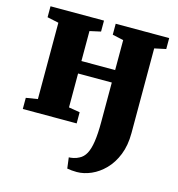

<svg xmlns="http://www.w3.org/2000/svg" viewBox="-115 -648 918 990"><g transform="rotate(15 344.0 -153.0)"><path d="M384 242Q372 242 357 240.8Q342 239.5 332.5 237.5L325 179.5Q335 179.5 350.2 176.2Q365.5 173 379 165.5Q400.5 155 413.8 130.8Q427 106.5 433.2 65Q439.5 23.5 439.5 -38.5V-250.5H259.5V-69.5L319 -59.5V0H31.5V-59.5L93.5 -69.5V-477L32.5 -490V-548.5H318V-490L259.5 -477V-317H439.5V-477L380.5 -490V-548.5H666V-490L605 -477V-25Q605 41 585 91Q565 141 532.2 174.5Q499.5 208 460.5 225Q421.5 242 384 242Z"/></g></svg>

Font: Merriweather 36pt Black
Style: Regular
Weight: 900
Version: Version 2.100